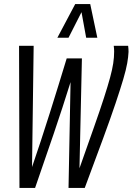

<svg xmlns="http://www.w3.org/2000/svg" viewBox="-20 -926 654 947"><path d="M398 1H318L328 -521Q289 -396 245 -266.5Q201 -137 153 1H76L74 -700H146L138 -102Q181 -227 225 -366.5Q269 -506 309 -638H384L372 -96Q414 -215 444 -300Q474 -385 493 -444Q512 -503 523 -543.5Q534 -584 538.5 -614Q543 -644 543 -672Q543 -679 542.5 -686Q542 -693 541 -700H612Q613 -692 613.5 -685Q614 -678 614 -670Q613 -646 607.5 -614.5Q602 -583 588 -535.5Q574 -488 550 -416.5Q526 -345 488.5 -243Q451 -141 398 1ZM263 -740 351 -906H425L460 -740H405L382 -866L318 -740Z"/></svg>

Font: Georama Condensed
Style: Italic
Weight: 400
Width: 3
Italic angle: -9°
Designer: Jean-Baptiste Levee
Foundry: Production Type
Version: Version 1.000